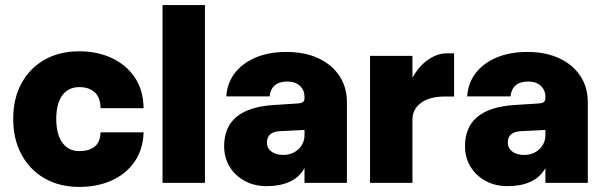

<svg xmlns="http://www.w3.org/2000/svg" viewBox="-20 -720 2380 756"><path d="M32 -252Q32 -332 64.5 -391.8Q97 -451.5 155.5 -484.8Q214 -518 292.5 -518Q363 -518 420 -491.5Q477 -465 510.8 -415Q544.5 -365 545.5 -294H376Q375 -337.5 352.2 -357.2Q329.5 -377 292.5 -377Q249 -377 225.2 -344.5Q201.5 -312 201.5 -252Q201.5 -191.5 225.5 -158.2Q249.5 -125 292.5 -125Q329 -125 351.8 -142Q374.5 -159 376 -199H545.5Q543 -130 509 -82Q475 -34 418.8 -9Q362.5 16 292.5 16Q214.5 16 156 -17.5Q97.5 -51 64.8 -111.2Q32 -171.5 32 -252Z M620 -700H787V0H620Z M1346 -317V0H1179V-58Q1157.5 -20.5 1119.5 -3.8Q1081.5 13 1030 13Q981.5 13 943.8 -7.5Q906 -28 884.2 -63.5Q862.5 -99 862.5 -144.5Q862.5 -294 1057 -306.5L1151 -312.5Q1166.5 -313.5 1172.8 -318.2Q1179 -323 1179 -334.5V-339.5Q1179 -364.5 1161 -381.8Q1143 -399 1111.5 -399Q1048.5 -399 1041.5 -340.5H871Q874.5 -393.5 905 -432.8Q935.5 -472 987.5 -493.8Q1039.5 -515.5 1107.5 -515.5Q1179.5 -515.5 1233 -490.8Q1286.5 -466 1316.2 -421.5Q1346 -377 1346 -317ZM1031 -158.5Q1031 -136.5 1048.8 -123.2Q1066.5 -110 1095.5 -110Q1131 -110 1155 -132.5Q1179 -155 1179 -188.5V-208.5L1082.5 -203.5Q1031 -201 1031 -158.5Z M1437 -500H1604V-414Q1629.5 -460 1665.8 -485Q1702 -510 1739.5 -510H1768V-340H1732.5Q1671 -340 1637.5 -314.8Q1604 -289.5 1604 -250V0H1437Z M2294.5 -317V0H2127.5V-58Q2106 -20.5 2068 -3.8Q2030 13 1978.5 13Q1930 13 1892.2 -7.5Q1854.5 -28 1832.8 -63.5Q1811 -99 1811 -144.5Q1811 -294 2005.5 -306.5L2099.5 -312.5Q2115 -313.5 2121.2 -318.2Q2127.5 -323 2127.5 -334.5V-339.5Q2127.5 -364.5 2109.5 -381.8Q2091.5 -399 2060 -399Q1997 -399 1990 -340.5H1819.5Q1823 -393.5 1853.5 -432.8Q1884 -472 1936 -493.8Q1988 -515.5 2056 -515.5Q2128 -515.5 2181.5 -490.8Q2235 -466 2264.8 -421.5Q2294.5 -377 2294.5 -317ZM1979.5 -158.5Q1979.5 -136.5 1997.2 -123.2Q2015 -110 2044 -110Q2079.5 -110 2103.5 -132.5Q2127.5 -155 2127.5 -188.5V-208.5L2031 -203.5Q1979.5 -201 1979.5 -158.5Z"/></svg>

Font: Overused Grotesk ExtraBold
Style: Regular
Weight: 800
Version: Version 0.004